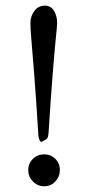

<svg xmlns="http://www.w3.org/2000/svg" viewBox="-20 -647 313 681"><path d="M138.7 -627Q160.2 -627 171.4 -608.9Q182.6 -590.8 182.6 -565.4Q182.6 -555.7 178.2 -513.7Q173.8 -471.7 166.5 -379.4Q159.2 -287.1 152.3 -176.8Q151.4 -162.1 147.5 -156.7Q143.6 -151.4 128.9 -144.5Q124 -142.6 120.6 -149.4Q117.2 -156.2 116.2 -166Q108.4 -293 101.1 -386.2Q93.8 -479.5 90.8 -512.2Q87.9 -544.9 87.9 -565.4Q87.9 -589.8 102.1 -608.4Q116.2 -627 138.7 -627ZM96.7 -3.4Q80.1 -20.5 80.1 -43.9Q80.1 -67.4 96.7 -83.5Q113.3 -99.6 136.7 -99.6Q160.2 -99.6 176.3 -83.5Q192.4 -67.4 192.4 -43.9Q192.4 -20.5 176.3 -3.4Q160.2 13.7 136.7 13.7Q113.3 13.7 96.7 -3.4Z"/></svg>

Font: Crimson Text
Style: Roman
Weight: 400
Version: Version 0.13